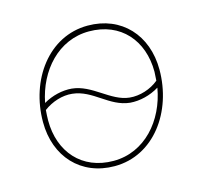

<svg xmlns="http://www.w3.org/2000/svg" viewBox="-83 -617 753 714"><g transform="rotate(-15 293.5 -260.5)"><path d="M391 -208C428 -205 469 -215 503 -236C482 -114 396 -15 276 -15C154 -15 79 -102 79 -223C79 -236 80 -250 81 -263C113 -287 154 -300 191 -296C269 -288 312 -216 391 -208ZM275 5C426 5 528 -137 528 -299C528 -432 442 -526 312 -526C161 -526 59 -384 59 -222C59 -89 145 5 275 5ZM85 -289C108 -408 193 -504 311 -504C433 -504 508 -417 508 -296L506 -262C476 -237 433 -223 394 -227C323 -234 271 -308 194 -315C159 -318 119 -309 85 -289Z"/></g></svg>

Font: Fixel Text 20240404 Thin
Style: Italic
Weight: 100
Width: 4
Italic angle: -10°
Designer: AlfaBravo + MacPaw
Foundry: Kyrylo Tkachov, Marchela Mozhyna, Serhii Makarenko, Maria Weinstein, Zakhar Kryvoshyya
Version: Version 1.211;Glyphs 3.2 (3225)